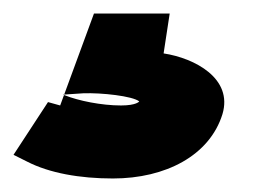

<svg xmlns="http://www.w3.org/2000/svg" viewBox="-50 -34 378 284"><path d="M-30 195 -10 205C23 222 68 230 117 230C195 230 260 196 279 135C295 82 238 52 192 45L201 -14H89L39 122L21 117ZM43 106 73 104C100 103 146 108 156 116C156 116 152 122 129 122C100 122 66 115 46 107Z"/></svg>

Font: Charger Pro
Style: UltraNarObl
Weight: 900
Designer: Jasper
Foundry: Cannot Into Space Fonts
Version: Version 1.09